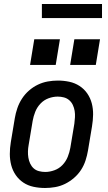

<svg xmlns="http://www.w3.org/2000/svg" viewBox="-20 -930 540 958"><path d="M205 8Q175 8 147 2Q119 -4 96.5 -19Q74 -34 58.5 -56.5Q43 -79 36 -106Q29 -133 29 -162Q29 -191 34 -221L54 -341Q58 -365 66.5 -390Q75 -415 89.5 -437.5Q104 -460 124.5 -478Q145 -496 169 -507.5Q193 -519 218.5 -523.5Q244 -528 269 -528Q298 -528 326 -522Q354 -516 377 -501Q400 -486 415.5 -463.5Q431 -441 438 -414Q445 -387 444.5 -358Q444 -329 439 -299L419 -179Q415 -155 407 -130Q399 -105 384.5 -82.5Q370 -60 349 -42Q328 -24 304.5 -12.5Q281 -1 255.5 3.5Q230 8 205 8ZM206 -72Q228 -72 251.5 -80.5Q275 -89 292 -107Q309 -125 318 -147.5Q327 -170 331 -193L351 -313Q353 -329 354 -345Q355 -361 352.5 -376.5Q350 -392 343.5 -406Q337 -420 325.5 -430Q314 -440 299 -444Q284 -448 268 -448Q245 -448 222 -439.5Q199 -431 182 -413Q165 -395 156 -372.5Q147 -350 143 -327L123 -207Q120 -191 119.5 -175Q119 -159 121.5 -143.5Q124 -128 130.5 -114Q137 -100 148 -90Q159 -80 174.5 -76Q190 -72 206 -72ZM330 -606 351 -734H479L458 -606ZM130 -606 151 -734H279L258 -606ZM489 -840H189V-910H489Z"/></svg>

Font: Iosevka SS04 Medium Oblique
Style: Regular
Weight: 500
Italic angle: -9°
Monospace: yes
Designer: Belleve Invis
Foundry: Belleve Invis
Version: Version 19.0.0; ttfautohint (v1.8.4)